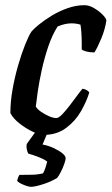

<svg xmlns="http://www.w3.org/2000/svg" viewBox="-20 -520 430 740"><path d="M147 0Q133 0 107 -12Q81 -24 56 -43.5Q31 -63 20 -84Q20 -128 28.5 -176Q37 -224 50 -268.5Q63 -313 76.5 -347Q90 -381 101 -398Q110 -409 131 -426Q152 -443 180 -460Q208 -477 240.5 -488.5Q273 -500 306 -500Q323 -500 342 -489Q361 -478 375 -464Q389 -450 390 -441Q385 -407 370.5 -372Q356 -337 344 -318Q326 -318 313 -321.5Q300 -325 295 -329Q295 -336 295 -355.5Q295 -375 293.5 -395.5Q292 -416 290 -425Q274 -430 255 -430Q231 -430 202 -418Q181 -385 166 -340.5Q151 -296 141 -250.5Q131 -205 125.5 -167Q120 -129 118 -109Q124 -99 138.5 -89Q153 -79 169 -72Q185 -65 197 -65Q206 -65 219.5 -79Q233 -93 248 -112.5Q263 -132 276.5 -150.5Q290 -169 298 -178Q307 -177 314.5 -172.5Q322 -168 324 -163Q314 -130 292.5 -92Q271 -54 235 -27Q199 0 147 0ZM100 200Q89 200 69 191.5Q49 183 46 176Q50 161 55 154Q82 154 104 153.5Q126 153 146 148Q151 139 155.5 125.5Q160 112 162 103Q153 95 129 85.5Q105 76 89 72Q86 67 83.5 56.5Q81 46 83 35Q94 19 110 -2.5Q126 -24 136 -37H175L144 37Q166 41 186.5 50.5Q207 60 220 70.5Q233 81 233 90Q233 97 227.5 112.5Q222 128 214 143.5Q206 159 200 166Q175 181 144.5 190.5Q114 200 100 200Z"/></svg>

Font: Texturina 72pt 72pt SemiBold
Style: Italic
Weight: 600
Italic angle: -11°
Designer: Guillermo Torres Carreño
Foundry: Omnibus-Type
Version: Version 1.002; ttfautohint (v1.8.3)